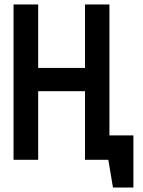

<svg xmlns="http://www.w3.org/2000/svg" viewBox="-20 -720 645 865"><path d="M417 -110V0H468L489 125H581V-110ZM363 -414H152V-700H41V0H152V-309H363V0H473V-700H363Z"/></svg>

Font: Advent Pro
Style: Bold
Weight: 700
Designer: VivaRado, Andreas Kalpakidis
Foundry: VivaRado, Andreas Kalpakidis
Version: Version 3.000